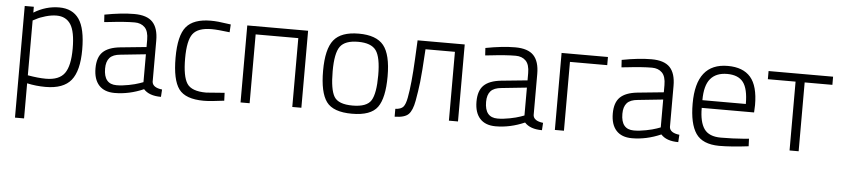

<svg xmlns="http://www.w3.org/2000/svg" viewBox="-44 -764 5441 1242"><g transform="rotate(5 2677.0 -142.5)"><path d="M75 225V-500H134V-462Q212 -510 298.5 -510Q385 -510 427.5 -449Q470 -388 470 -250.5Q470 -113 420 -51.5Q370 10 254 10Q192 10 134 -3V225ZM286 -456Q253 -456 215 -445Q177 -434 156 -422L134 -411V-55Q202 -43 252 -43Q338 -43 373 -91.5Q408 -140 408 -251.5Q408 -363 377.5 -409.5Q347 -456 286 -456Z M942 -351V-83Q946 -46 1007 -39L1004 9Q927 9 891 -31Q797 10 703 10Q636 10 601 -28.5Q566 -67 566 -138.5Q566 -210 601.5 -244.5Q637 -279 713 -287L883 -304V-351Q883 -407 858.5 -431.5Q834 -456 793 -456Q729 -456 627 -444L596 -441L593 -489Q703 -510 785.5 -510Q868 -510 905 -471Q942 -432 942 -351ZM628 -142Q628 -41 711 -41Q747 -41 790 -49.5Q833 -58 858 -67L883 -76V-257L720 -240Q671 -236 649.5 -212Q628 -188 628 -142Z M1283 -510Q1328 -510 1390 -500L1413 -497L1410 -446Q1331 -456 1293 -456Q1204 -456 1171 -412.5Q1138 -369 1138 -252.5Q1138 -136 1168 -90Q1198 -44 1293 -44L1412 -53L1414 -2Q1325 10 1282 10Q1163 10 1119.5 -49Q1076 -108 1076 -252Q1076 -396 1123.5 -453Q1171 -510 1283 -510Z M1520 -500H1915V0H1856V-447H1579V0H1520Z M2034 -251Q2034 -392 2081.5 -451Q2129 -510 2243.5 -510Q2358 -510 2405.5 -451Q2453 -392 2453 -251Q2453 -110 2409.5 -50Q2366 10 2244 10Q2122 10 2078 -50Q2034 -110 2034 -251ZM2096 -253Q2096 -134 2123.5 -88.5Q2151 -43 2243.5 -43Q2336 -43 2364 -89Q2392 -135 2392 -252.5Q2392 -370 2360.5 -413.5Q2329 -457 2244 -457Q2159 -457 2127.5 -414Q2096 -371 2096 -253Z M2873 0V-447H2682Q2673 -293 2666 -233Q2659 -173 2647.5 -109.5Q2636 -46 2611 -21Q2586 4 2521 5V-46Q2558 -48 2572.5 -65Q2587 -82 2595 -125Q2612 -214 2620 -378L2626 -500H2932V0Z M3416 -351V-83Q3420 -46 3481 -39L3478 9Q3401 9 3365 -31Q3271 10 3177 10Q3110 10 3075 -28.5Q3040 -67 3040 -138.5Q3040 -210 3075.5 -244.5Q3111 -279 3187 -287L3357 -304V-351Q3357 -407 3332.5 -431.5Q3308 -456 3267 -456Q3203 -456 3101 -444L3070 -441L3067 -489Q3177 -510 3259.5 -510Q3342 -510 3379 -471Q3416 -432 3416 -351ZM3102 -142Q3102 -41 3185 -41Q3221 -41 3264 -49.5Q3307 -58 3332 -67L3357 -76V-257L3194 -240Q3145 -236 3123.5 -212Q3102 -188 3102 -142Z M3561 -500H3862V-447H3620V0H3561Z M4301 -351V-83Q4305 -46 4366 -39L4363 9Q4286 9 4250 -31Q4156 10 4062 10Q3995 10 3960 -28.5Q3925 -67 3925 -138.5Q3925 -210 3960.5 -244.5Q3996 -279 4072 -287L4242 -304V-351Q4242 -407 4217.5 -431.5Q4193 -456 4152 -456Q4088 -456 3986 -444L3955 -441L3952 -489Q4062 -510 4144.5 -510Q4227 -510 4264 -471Q4301 -432 4301 -351ZM3987 -142Q3987 -41 4070 -41Q4106 -41 4149 -49.5Q4192 -58 4217 -67L4242 -76V-257L4079 -240Q4030 -236 4008.5 -212Q3987 -188 3987 -142Z M4787 -50 4817 -53 4819 -4Q4706 10 4628 10Q4520 9 4477 -54Q4434 -117 4434 -248Q4434 -510 4640 -510Q4739 -510 4788 -453.5Q4837 -397 4837 -273L4835 -225H4495Q4495 -133 4526.5 -88.5Q4558 -44 4634.5 -44Q4711 -44 4787 -50ZM4495 -275H4777Q4777 -374 4744.5 -416Q4712 -458 4640.5 -458Q4569 -458 4532 -414.5Q4495 -371 4495 -275Z M4905 -500H5324V-447H5144V0H5085V-447H4905Z"/></g></svg>

Font: Titillium Web[RUS by Daymarius]
Style: Regular
Weight: 300
Designer: Cyrillization by Daymarius
Foundry: Cyrillization by Daymarius
Version: Version 1.002 September 12, 2018